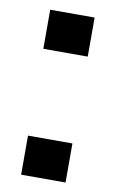

<svg xmlns="http://www.w3.org/2000/svg" viewBox="-67 -566 357 605"><g transform="rotate(10 111.0 -264.0)"><path d="M44.4 0V-125H186.5V0ZM44.4 -402.8V-527.8H186.5V-402.8Z"/></g></svg>

Font: Roboto Slab LO
Style: Bold
Weight: 700
Designer: Google
Version: Version 2.000